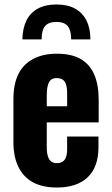

<svg xmlns="http://www.w3.org/2000/svg" viewBox="-20 -828 500 858"><path d="M234 10Q170 10 127 -13.5Q84 -37 62 -82.5Q40 -128 40 -192V-386Q40 -452 62 -496.5Q84 -541 128 -564.5Q172 -588 234 -588Q300 -588 341 -564Q382 -540 401.5 -494Q421 -448 421 -382V-281H189V-169Q189 -144 194.5 -128Q200 -112 210 -105.5Q220 -99 235 -99Q249 -99 259.5 -105.5Q270 -112 275 -126Q280 -140 280 -163V-218H420V-170Q420 -82 372 -36Q324 10 234 10ZM189 -353H280V-410Q280 -435 275 -450.5Q270 -466 259.5 -472.5Q249 -479 233 -479Q218 -479 208.5 -472Q199 -465 194 -447.5Q189 -430 189 -398ZM80 -652Q81 -701 98 -736Q115 -771 149 -789.5Q183 -808 232 -808Q282 -808 315.5 -789.5Q349 -771 366.5 -736Q384 -701 384 -652H298Q298 -692 283 -711Q268 -730 232 -730Q197 -730 181.5 -711.5Q166 -693 166 -652Z"/></svg>

Font: Oswald SemiBold
Style: Regular
Weight: 600
Designer: Vernon Adams
Foundry: Vernon Adams
Version: Version 4.100; ttfautohint (v1.8.1.43-b0c9)